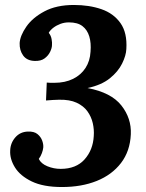

<svg xmlns="http://www.w3.org/2000/svg" viewBox="-20 -736 586 772"><path d="M229 16Q154 16 107.5 -6.5Q61 -29 40 -63Q19 -97 21 -131Q22 -161 41.5 -183.5Q61 -206 92 -207Q117 -208 130.5 -197Q144 -186 149.5 -171Q155 -156 154 -143Q153 -133 148.5 -120.5Q144 -108 136 -97Q145 -78 170.5 -67.5Q196 -57 224 -57Q286 -57 320 -95Q354 -133 357 -189Q359 -215 353 -241Q347 -267 331.5 -288.5Q316 -310 288 -323Q260 -336 217 -335Q210 -335 192 -334Q174 -333 165 -332L168 -404Q176 -403 183 -403Q190 -403 198 -403Q242 -403 274 -419Q306 -435 324 -463Q342 -491 344 -528Q347 -563 339 -589.5Q331 -616 311.5 -631Q292 -646 257 -646Q239 -646 223 -640Q207 -634 194.5 -624.5Q182 -615 176 -604Q185 -593 187.5 -578.5Q190 -564 189 -555Q189 -543 181.5 -527.5Q174 -512 159 -501Q144 -490 119 -491Q88 -492 73 -513Q58 -534 59 -563Q61 -593 86 -629Q111 -665 159 -690.5Q207 -716 277 -716Q339 -716 388 -699Q437 -682 464.5 -643Q492 -604 488 -539Q487 -513 471 -480.5Q455 -448 421.5 -421Q388 -394 332 -382Q427 -364 468 -312Q509 -260 506 -196Q503 -128 466.5 -80.5Q430 -33 369 -8.5Q308 16 229 16Z"/></svg>

Font: Lora
Style: Italic
Weight: 400
Italic angle: -3°
Designer: Olga Karpushina, Alexei Vanyashin (Cyrillic)
Foundry: Cyreal
Version: Version 3.008